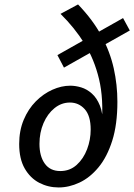

<svg xmlns="http://www.w3.org/2000/svg" viewBox="-20 -834 606 866"><path d="M244.5 11.5Q197.5 11.5 157 -9.5Q116.5 -30.5 91.5 -74Q66.5 -117.5 66.5 -184.5Q66.5 -245 87 -293.8Q107.5 -342.5 141.5 -376.8Q175.5 -411 216.2 -429.2Q257 -447.5 297 -447.5Q320.5 -447.5 346.2 -439.8Q372 -432 394.2 -412.2Q416.5 -392.5 430.5 -358Q444.5 -323.5 444.5 -269.5L438.5 -270Q448 -387 426.8 -476.8Q405.5 -566.5 360.8 -638Q316 -709.5 253 -771.5L332 -814Q399 -744.5 437.8 -672.2Q476.5 -600 493 -525.8Q509.5 -451.5 509.5 -375Q509.5 -272.5 486.2 -199.2Q463 -126 424.2 -79.2Q385.5 -32.5 338.5 -10.5Q291.5 11.5 244.5 11.5ZM252 -62.5Q295 -62.5 325.8 -90.2Q356.5 -118 372.8 -160.8Q389 -203.5 389 -249.5Q389 -312 362 -341.8Q335 -371.5 295.5 -371.5Q257 -371.5 225.8 -346.2Q194.5 -321 176.2 -278.5Q158 -236 158 -185Q158 -129.5 182 -96Q206 -62.5 252 -62.5ZM268.5 -529 239 -585.5 535 -752.5 565.5 -696.5Z"/></svg>

Font: Karla Medium
Style: Italic
Weight: 500
Italic angle: -8°
Designer: Jonathan Pinhorn
Version: Version 2.001